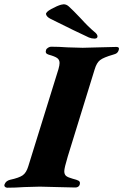

<svg xmlns="http://www.w3.org/2000/svg" viewBox="-67 -873 575 896"><path d="M-46 -12Q-40 -29 -20 -34Q22 -43 39 -55Q56 -67 65 -97L206 -551Q211 -569 211 -579Q211 -594 200 -602Q189 -610 160 -618Q142 -623 148 -640Q150 -646 157.5 -650.5Q165 -655 171 -655Q207 -655 248 -652Q300 -650 319 -650L395 -652Q453 -654 476 -654Q492 -654 487 -639Q484 -630 478.5 -625.5Q473 -621 461 -618Q416 -605 400 -592.5Q384 -580 375 -550L249 -142Q233 -89 233 -74Q233 -59 241.5 -52Q250 -45 272 -39Q292 -34 299 -30Q306 -26 306 -19Q306 -9 300 -3.5Q294 2 284 2L199 0L119 -2Q100 -2 46 0Q4 3 -33 3Q-40 3 -44 -1.5Q-48 -6 -46 -12ZM372 -693Q361 -693 348 -698Q291 -724 169 -785Q151 -794 148 -806Q145 -816 172.5 -831Q200 -846 218 -851L230 -853Q243 -853 254 -843Q274 -825 308 -789Q346 -747 374 -724Q388 -713 388 -703Q388 -699 385 -696Q382 -693 376 -693Z"/></svg>

Font: EB Garamond ExtraBold
Style: Italic
Weight: 800
Italic angle: -17.2°
Designer: Georg Duffner and Octavio Pardo
Foundry: Georg Duffner
Version: Version 1.000